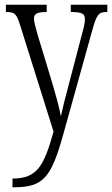

<svg xmlns="http://www.w3.org/2000/svg" viewBox="-20 -556 475 814"><path d="M33 201V238H38C164 238 197 198 249 11L371 -427C390 -496 399 -505 432 -505H435V-536H280V-505H290C330 -504 340 -496 340 -475C340 -458 335 -437 328 -413L273 -203C258 -147 246 -100 238 -63C232 -98 216 -156 194 -229L140 -407C131 -439 124 -463 124 -477C124 -495 134 -505 175 -505H178V-536H5V-505H7C44 -505 50 -497 66 -447L207 2C167 143 141 201 33 201Z"/></svg>

Font: Noto Serif Hebrew ExtraCondensed Light
Style: Regular
Weight: 300
Width: 2
Designer: Monotype Design Team
Foundry: Monotype Imaging Inc.
Version: Version 2.004